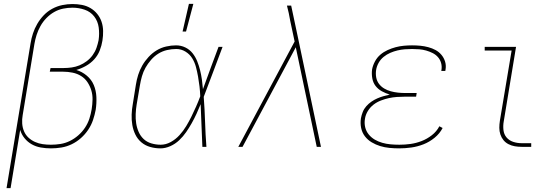

<svg xmlns="http://www.w3.org/2000/svg" viewBox="-20 -764 2890 999"><path d="M14 215 139 -538Q143 -564 151.5 -590Q160 -616 174 -640Q188 -664 207.5 -684.5Q227 -705 252 -718.5Q277 -732 304 -737.5Q331 -743 357 -743Q382 -743 406 -738.5Q430 -734 450.5 -722Q471 -710 486 -691.5Q501 -673 508.5 -650.5Q516 -628 516.5 -603Q517 -578 513 -553Q509 -527 499 -501.5Q489 -476 470.5 -455.5Q452 -435 427 -421Q402 -407 377 -400Q407 -391 431.5 -370.5Q456 -350 468 -321.5Q480 -293 481.5 -259.5Q483 -226 478 -193Q473 -166 464 -139.5Q455 -113 439 -89Q423 -65 401 -45.5Q379 -26 353 -13.5Q327 -1 299.5 3.5Q272 8 245 8Q218 8 192.5 3.5Q167 -1 145.5 -13Q124 -25 108 -44.5Q92 -64 85 -88L35 215ZM245 -11Q270 -11 295 -15Q320 -19 343.5 -30.5Q367 -42 387.5 -60Q408 -78 422.5 -100Q437 -122 445 -146.5Q453 -171 457 -196Q461 -221 461.5 -246Q462 -271 455 -294Q448 -317 435 -336.5Q422 -356 402 -368.5Q382 -381 357.5 -386Q333 -391 308 -391H239L243 -410H312Q332 -410 353 -413Q374 -416 393.5 -424Q413 -432 431 -445.5Q449 -459 462 -477Q475 -495 482 -515Q489 -535 493 -555Q498 -589 493.5 -621.5Q489 -654 470 -678.5Q451 -703 420.5 -713.5Q390 -724 357 -724Q333 -724 308.5 -719Q284 -714 262 -701.5Q240 -689 221.5 -670Q203 -651 190.5 -628.5Q178 -606 170.5 -582.5Q163 -559 159 -535L98 -165Q94 -143 95.5 -121.5Q97 -100 105 -81Q113 -62 128 -48Q143 -34 162 -25.5Q181 -17 202 -14Q223 -11 245 -11Z M815 8Q787 8 761 0.5Q735 -7 715.5 -23.5Q696 -40 684.5 -63.5Q673 -87 668.5 -113.5Q664 -140 665 -168Q666 -196 671 -223L687 -323Q691 -349 699 -374.5Q707 -400 720.5 -423.5Q734 -447 753 -467.5Q772 -488 795 -502Q818 -516 844.5 -522Q871 -528 896 -528Q922 -528 944.5 -517Q967 -506 982 -487Q997 -468 1006 -445.5Q1015 -423 1021 -399Q1027 -375 1030.5 -350Q1034 -325 1036 -300Q1056 -355 1076 -410Q1096 -465 1117 -520H1138Q1113 -455 1089 -389.5Q1065 -324 1040 -260Q1045 -195 1047 -130Q1049 -65 1054 0H1033Q1030 -55 1028.5 -110.5Q1027 -166 1024 -222Q1014 -197 1002.5 -172Q991 -147 977.5 -123Q964 -99 948.5 -76.5Q933 -54 912.5 -34.5Q892 -15 866 -3.5Q840 8 815 8ZM816 -11Q843 -11 868.5 -25Q894 -39 914 -61Q934 -83 949 -108Q964 -133 976.5 -158.5Q989 -184 1000.5 -210Q1012 -236 1022 -263Q1021 -289 1018 -314.5Q1015 -340 1010.5 -365.5Q1006 -391 999.5 -415.5Q993 -440 980 -461Q967 -482 945 -495.5Q923 -509 897 -509Q873 -509 849 -503.5Q825 -498 804 -485Q783 -472 766 -452.5Q749 -433 737 -411.5Q725 -390 718.5 -367Q712 -344 708 -320L691 -220Q687 -196 686 -171Q685 -146 688.5 -122.5Q692 -99 701.5 -77.5Q711 -56 727.5 -40.5Q744 -25 767.5 -18Q791 -11 816 -11ZM930 -600 963 -744H986L948 -600Z M1220 0 1513 -548 1490 -656Q1487 -676 1482.5 -695.5Q1478 -715 1473 -735H1495L1530 -570L1650 0H1628L1519 -518L1242 0Z M2057 8Q2031 8 2006 5.5Q1981 3 1958 -4Q1935 -11 1914 -23.5Q1893 -36 1878.5 -55Q1864 -74 1859 -98.5Q1854 -123 1858 -149Q1861 -165 1867.5 -181.5Q1874 -198 1886 -211.5Q1898 -225 1912.5 -235Q1927 -245 1943 -252Q1959 -259 1975 -263.5Q1991 -268 2008 -272Q1987 -278 1967 -289Q1947 -300 1934 -317Q1921 -334 1917 -357Q1913 -380 1916 -403Q1920 -424 1931 -444.5Q1942 -465 1959 -479.5Q1976 -494 1997 -503.5Q2018 -513 2039 -518.5Q2060 -524 2081.5 -526Q2103 -528 2124 -528Q2146 -528 2167 -526Q2188 -524 2208.5 -518.5Q2229 -513 2246.5 -503.5Q2264 -494 2277 -478.5Q2290 -463 2296 -443Q2302 -423 2298 -401L2297 -395H2276L2277 -400Q2280 -419 2275 -436.5Q2270 -454 2258.5 -467Q2247 -480 2231 -488Q2215 -496 2197.5 -501Q2180 -506 2161.5 -507.5Q2143 -509 2124 -509Q2106 -509 2086.5 -507.5Q2067 -506 2048 -501.5Q2029 -497 2010.5 -489Q1992 -481 1976 -468Q1960 -455 1950 -437Q1940 -419 1937 -400Q1934 -380 1937.5 -361Q1941 -342 1952 -327.5Q1963 -313 1979 -303.5Q1995 -294 2013.5 -289Q2032 -284 2051 -282Q2070 -280 2090 -280H2148L2145 -261H2087Q2066 -261 2045 -259.5Q2024 -258 2003.5 -253.5Q1983 -249 1962 -241Q1941 -233 1923.5 -219.5Q1906 -206 1894 -186.5Q1882 -167 1879 -146Q1875 -124 1880 -102.5Q1885 -81 1898.5 -64.5Q1912 -48 1930 -37.5Q1948 -27 1969 -21Q1990 -15 2012.5 -13Q2035 -11 2058 -11Q2087 -11 2116 -15Q2145 -19 2173.5 -30Q2202 -41 2227 -60.5Q2252 -80 2266 -107L2283 -98Q2268 -69 2241 -47Q2214 -25 2183 -13Q2152 -1 2120 3.5Q2088 8 2057 8Z M2694 0Q2676 0 2658.5 -3Q2641 -6 2625.5 -14Q2610 -22 2599.5 -35Q2589 -48 2583.5 -64.5Q2578 -81 2578 -99Q2578 -117 2581 -136L2642 -501H2502V-520H2665L2601 -132Q2597 -110 2599.5 -87.5Q2602 -65 2615.5 -49Q2629 -33 2650 -26Q2671 -19 2694 -19H2744V0Z"/></svg>

Font: Iosevka Etoile Thin
Style: Italic
Weight: 100
Italic angle: -9°
Designer: Belleve Invis
Foundry: Belleve Invis
Version: Version 22.1.2; ttfautohint (v1.8.4)